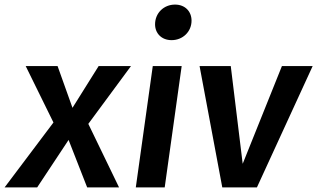

<svg xmlns="http://www.w3.org/2000/svg" viewBox="-60 -817 1383 837"><path d="M511 -529H370L256 -347L191 -529H52L173 -283L-40 0H102L239 -207L320 0H459L325 -277Z M688 -642C737 -642 775 -679 775 -727C775 -767 747 -797 703 -797C654 -797 616 -760 616 -711C616 -672 644 -642 688 -642ZM732 -529H606L532 0H658Z M1303 -529H1169L998 -103L946 -529H810L909 0H1060Z"/></svg>

Font: Fira Sans Medium
Style: Italic
Weight: 500
Italic angle: -8°
Designer: bBox Type GmbH & Carrois Corporate GbR & Edenspiekermann AG
Foundry: bBox Type GmbH & Carrois Corporate GbR & Edenspiekermann AG
Version: Version 4.301;PS 004.301;hotconv 1.0.88;makeotf.lib2.5.64775